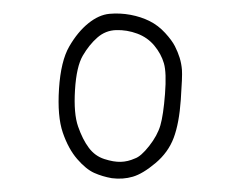

<svg xmlns="http://www.w3.org/2000/svg" viewBox="-53 -809 1107 900"><g transform="rotate(5 500.0 -359.0)"><path d="M504.9 27.3Q460 23.4 420.4 9.8Q380.9 -3.9 335.4 -47.9Q290 -91.8 257.3 -165.5Q224.6 -239.3 221.7 -369.1Q218.8 -499 252.4 -570.8Q286.1 -642.6 332 -686.5Q377.9 -730.5 426.8 -739.3Q475.6 -748 525.4 -743.2Q575.2 -738.3 617.2 -721.7Q659.2 -705.1 694.3 -672.9Q729.5 -640.6 745.6 -614.7Q761.7 -588.9 772.5 -562.5Q783.2 -536.1 788.1 -506.8Q793 -477.5 794.9 -367.2Q796.9 -256.8 777.3 -186.5Q757.8 -116.2 702.6 -61Q647.5 -5.9 602.5 11.7Q557.6 29.3 504.9 27.3ZM604.5 -74.2Q631.8 -85.9 666 -138.2Q700.2 -190.4 710 -239.3Q719.7 -288.1 718.8 -387.7Q717.8 -487.3 701.2 -530.3Q684.6 -573.2 649.4 -608.9Q614.3 -644.5 564.5 -658.2Q514.6 -671.9 464.8 -666Q415 -660.2 379.9 -623.5Q344.7 -586.9 319.3 -533.2Q293.9 -479.5 296.9 -369.1Q299.8 -258.8 326.2 -200.2Q352.5 -141.6 384.8 -105.5Q417 -69.3 461.9 -59.1Q506.8 -48.8 540 -52.7Q573.2 -56.6 604.5 -74.2Z"/></g></svg>

Font: JasonHandwriting2
Style: Regular
Weight: 400
Version: Version 1.05.10